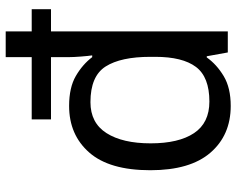

<svg xmlns="http://www.w3.org/2000/svg" viewBox="-96 -704 810 657"><g transform="rotate(-90 308.5 -375.0)"><path d="M275 10Q175 10 115 -59.5Q55 -129 55 -265Q55 -405 115.5 -474Q176 -543 275 -543Q338 -543 377.5 -520Q417 -497 442 -464H448Q446 -477 444 -502.5Q442 -528 442 -544V-605H229V-671H442V-760H530V-671H606V-605H530V0H458L445 -72H441Q417 -38 377 -14Q337 10 275 10ZM290 -63Q374 -63 408.5 -109Q443 -155 443 -248V-265Q443 -366 410 -418Q377 -470 288 -470Q217 -470 182 -415Q147 -360 147 -264Q147 -168 182 -115.5Q217 -63 290 -63Z"/></g></svg>

Font: Noto Sans Sharada
Style: Regular
Weight: 400
Designer: Monotype Design Team
Foundry: Monotype Imaging Inc.
Version: Version 2.006; ttfautohint (v1.8.4.7-5d5b)